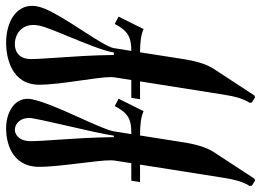

<svg xmlns="http://www.w3.org/2000/svg" viewBox="-142 -446 875 644"><g transform="rotate(-90 296.0 -124.5)"><path d="M65.4 -92.8 20.8 189.5C15.4 222.7 8.8 251.5 -6.3 274.9L-5.4 282.2L12 293L18.1 291L108.2 153.3C124.8 127.9 135 85.9 139.4 57.6L163.1 -92.8C198.2 -92.8 226.1 -89.8 244.6 -80.8L286.4 -164.8L261.7 -177.5C237.1 -130.1 214.6 -122.1 171.6 -122.1H167.7L177 -180.7C179.9 -199.5 199.5 -243.9 221.7 -293C252 -359.9 286.1 -437.7 286.1 -469.7C286.1 -513.7 242.7 -542 185.8 -542C148.4 -542 57.9 -528.6 57.9 -430.9C57.9 -393.3 64.5 -339.1 70.3 -291.5C75.4 -250.7 79.8 -213.4 79.8 -190.9C79.8 -185.8 79.3 -181.4 78.9 -178L70.1 -122.1H11.5L6.8 -92.8ZM157.5 -180.7C156.7 -252.2 152.1 -321.5 148.4 -375.5C146 -410.6 144 -440.4 144 -458.5C144 -503.4 171.1 -512.7 181.2 -512.7C205.1 -512.7 221.9 -492.2 221.9 -464.8C221.9 -452.4 209 -395.3 195.1 -335C181.6 -277.3 167.7 -215.1 162.4 -180.7ZM433.1 -180.7C432.4 -252 427.5 -321.5 423.8 -375.2C421.4 -411.4 419.4 -440.4 419.4 -458.5C419.4 -507.3 455.3 -512.7 468.8 -512.7C504.9 -512.7 533.7 -488.8 533.7 -451.4C533.7 -428 526.6 -408.4 494.6 -331.3C472.2 -276.6 446.8 -215.1 441.4 -180.7ZM344.5 -92.8 299.8 189.5C294.4 222.7 287.8 251.5 272.7 274.9L273.7 282.2L291 293L297.1 291L387.2 153.3C404.1 127.7 414.1 85.9 418.5 57.6L442.1 -92.8C476.1 -92.5 502.2 -89.6 520 -80.8L561.8 -164.8L537.1 -177.7C513.4 -131.3 490 -122.1 446.8 -122.1L456.1 -180.7C459 -198.7 485.1 -239.7 513.9 -284.4C578.4 -384 597.9 -420.9 597.9 -455.1C597.9 -507.8 545.7 -542 473.4 -542C425.8 -542 333.3 -524.7 333.3 -430.9C333.3 -393.3 340.6 -339.8 347.7 -291C353.5 -250.7 358.9 -213.4 358.9 -190.9C358.9 -185.8 358.4 -181.2 357.9 -177.7L349.1 -122.1H289.3L284.7 -92.8Z"/></g></svg>

Font: RisaltypS01
Style: Medium
Weight: 500
Italic angle: -9°
Designer: gluk
Foundry: gluk
Version: Version 0.24